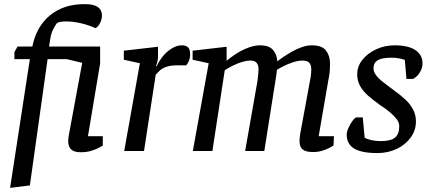

<svg xmlns="http://www.w3.org/2000/svg" viewBox="-20 -733 2096 932"><path d="M29 179 125 -446H50V-480L65 -507H137Q146 -553 166.5 -590.5Q187 -628 219 -655.5Q251 -683 293.5 -698Q336 -713 391 -713Q434 -713 454 -699.5Q474 -686 475 -660Q475 -640 466.5 -622.5Q458 -605 444 -596Q412 -611 373.5 -620Q335 -629 300 -629Q283 -629 271 -626.5Q259 -624 255 -619Q251 -614 239.5 -593.5Q228 -573 223 -538L218 -507H466V-425L407 -72H479V-26Q476 -25 462 -17Q448 -9 425 -1.5Q402 6 372 6Q339 6 325 -8Q311 -22 311 -48Q311 -56 312.5 -66Q314 -76 315 -82L379 -428L304 -446H211L125 167Z M583 0 659 -426 581 -443V-487L747 -506V-457Q747 -447 744 -434Q741 -421 737 -412H741Q750 -433 768 -456.5Q786 -480 811.5 -496.5Q837 -513 863 -513Q882 -513 892.5 -503.5Q903 -494 903 -469Q903 -452 897 -437.5Q891 -423 884 -416H841Q809 -416 788.5 -409Q768 -402 756 -391Q744 -380 736 -371L679 0Z M1500 5Q1474 5 1459.5 -1.5Q1445 -8 1439.5 -20Q1434 -32 1434 -49Q1434 -57 1435 -66Q1436 -75 1437 -82L1486 -348Q1488 -356 1489.5 -370Q1491 -384 1491 -397Q1491 -417 1481.5 -428Q1472 -439 1449 -439Q1427 -439 1401.5 -430.5Q1376 -422 1355.5 -411.5Q1335 -401 1324 -394Q1323 -382 1322 -373Q1321 -364 1319 -354L1263 0H1170L1230 -341Q1232 -357 1233.5 -372.5Q1235 -388 1235 -399Q1235 -415 1226.5 -427Q1218 -439 1194 -439Q1178 -439 1156 -432.5Q1134 -426 1111.5 -415Q1089 -404 1071 -392L1011 0H916L993 -426L915 -443V-487L1080 -506V-438Q1126 -476 1167.5 -494.5Q1209 -513 1241 -513Q1288 -513 1306.5 -489Q1325 -465 1326 -435Q1337 -444 1355.5 -456.5Q1374 -469 1397.5 -482.5Q1421 -496 1446 -504.5Q1471 -513 1494 -513Q1543 -513 1562.5 -487.5Q1582 -462 1582 -425Q1582 -410 1581 -394Q1580 -378 1577.5 -364Q1575 -350 1573 -339L1527 -72H1601L1599 -27Q1595 -24 1580.5 -16Q1566 -8 1545 -1.5Q1524 5 1500 5Z M1812 10Q1735 10 1699 -12Q1663 -34 1663 -80Q1663 -94 1672 -113.5Q1681 -133 1692.5 -148Q1704 -163 1710 -163H1741L1750 -65Q1760 -58 1782 -53Q1804 -48 1827 -48Q1878 -48 1898 -65.5Q1918 -83 1918 -120Q1918 -138 1906 -154Q1894 -170 1873.5 -187.5Q1853 -205 1825 -223Q1793 -246 1767.5 -268Q1742 -290 1728 -315.5Q1714 -341 1714 -373Q1714 -411 1739 -442.5Q1764 -474 1805.5 -493.5Q1847 -513 1896 -513Q1961 -513 1996 -490Q2031 -467 2031 -425Q2031 -403 2018 -381.5Q2005 -360 1985 -350H1953L1945 -442Q1933 -447 1915 -450Q1897 -453 1881 -453Q1834 -453 1813.5 -440.5Q1793 -428 1793 -401Q1793 -385 1805 -368.5Q1817 -352 1839 -335Q1861 -318 1889 -297Q1923 -273 1947.5 -250Q1972 -227 1985.5 -201Q1999 -175 1999 -143Q1999 -101 1974 -66Q1949 -31 1906.5 -10.5Q1864 10 1812 10Z"/></svg>

Font: Faustina Light Medium
Style: Italic
Weight: 500
Italic angle: -8°
Version: Version 1.200